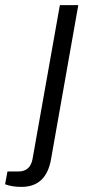

<svg xmlns="http://www.w3.org/2000/svg" viewBox="-117 -546 347 748"><path d="M-33.2 182.1Q-70.8 182.1 -97.2 171.9L-87.9 122.1H-45.9Q1 122.1 9.8 73.2L116.2 -525.9H188L82 73.2Q63.5 182.1 -33.2 182.1Z"/></svg>

Font: Archivo Light
Style: Italic
Weight: 300
Italic angle: -10°
Designer: Hector Gatti
Foundry: Omnibus-Type
Version: Version 2.001